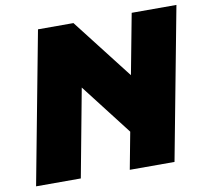

<svg xmlns="http://www.w3.org/2000/svg" viewBox="-80 -808 971 896"><g transform="rotate(-10 406.0 -360.0)"><path d="M20 0 156 -720H324L546 -434L600 -720H812L676 0H464L497 -175L310 -417L232 0Z"/></g></svg>

Font: Kufam Black
Style: Italic
Weight: 900
Italic angle: -11°
Designer: Artur Schmal
Foundry: Original Type
Version: Version 1.301; ttfautohint (v1.8.3)